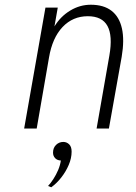

<svg xmlns="http://www.w3.org/2000/svg" viewBox="-20 -543 576 811"><path d="M82 0 172 -511H224L210 -431.5Q236 -474 276.8 -498.5Q317.5 -523 363.5 -523Q418 -523 451 -497.5Q484 -472 495 -423Q506 -374 494 -303L440 0H388L442 -308.5Q456.5 -392 434 -433.2Q411.5 -474.5 351 -474.5Q287.5 -474.5 244.2 -428.8Q201 -383 187 -300L135 0ZM196.5 248 183 242.5Q194 231 205.5 213.2Q217 195.5 225.8 174.8Q234.5 154 237 135Q222 134.5 213 125.2Q204 116 204 101.5Q204 81.5 216.8 69Q229.5 56.5 247.5 56.5Q261.5 56.5 272 66.5Q282.5 76.5 282.5 97.5Q282.5 125 270.5 153.2Q258.5 181.5 239 206.5Q219.5 231.5 196.5 248Z"/></svg>

Font: Overpass ExtraLight
Style: Italic
Weight: 250
Italic angle: -10°
Designer: Delve Withrington, Dave Bailey, Thomas Jockin
Foundry: Delve Fonts LLC
Version: Version 4.000